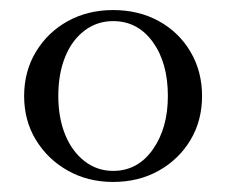

<svg xmlns="http://www.w3.org/2000/svg" viewBox="-20 -733 450 382"><path d="M205 -713Q256 -713 296 -691Q336 -669 359 -630Q382 -591 382 -542Q382 -493 359 -454.5Q336 -416 296 -393.5Q256 -371 205 -371Q155 -371 115 -393.5Q75 -416 51.5 -454.5Q28 -493 28 -542Q28 -591 51.5 -630Q75 -669 115 -691Q155 -713 205 -713ZM205 -393Q254 -393 284 -435.5Q314 -478 314 -542Q314 -608 284 -649.5Q254 -691 205 -691Q173 -691 148 -672Q123 -653 109.5 -619.5Q96 -586 96 -542Q96 -499 109.5 -465.5Q123 -432 148 -412.5Q173 -393 205 -393Z"/></svg>

Font: Cinzel Medium
Style: Regular
Weight: 500
Designer: Natanael Gama
Version: Version 2.000